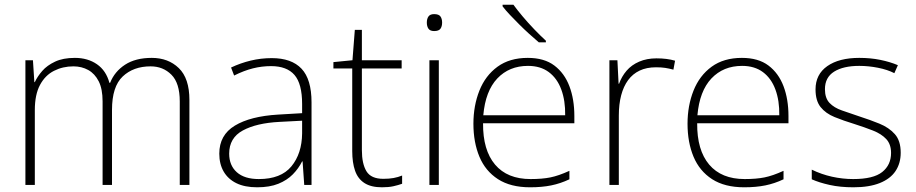

<svg xmlns="http://www.w3.org/2000/svg" viewBox="-20 -786 3894 816"><path d="M625 -540Q695 -540 740 -496.5Q785 -453 785 -361V0H744V-355Q744 -433 708.5 -468.5Q673 -504 620 -504Q547 -504 501.5 -461Q456 -418 456 -319V0H416V-355Q416 -408 399.5 -440.5Q383 -473 355 -488.5Q327 -504 292 -504Q247 -504 209.5 -485Q172 -466 150 -425Q128 -384 128 -318V0H88V-530H120L126 -437H128Q139 -461 159.5 -484.5Q180 -508 214 -524Q248 -540 298 -540Q353 -540 392 -513Q431 -486 445 -434H448Q467 -482 511.5 -511Q556 -540 625 -540Z M1135 -539Q1219 -539 1261.5 -494Q1304 -449 1304 -351V0H1273L1266 -100H1264Q1249 -70 1224.5 -45Q1200 -20 1163 -5Q1126 10 1073 10Q1020 10 984.5 -7.5Q949 -25 930.5 -57Q912 -89 912 -133Q912 -212 978 -252Q1044 -292 1162 -299L1264 -305V-344Q1264 -430 1231.5 -467.5Q1199 -505 1132 -505Q1093 -505 1055 -495.5Q1017 -486 975 -465L962 -499Q1002 -518 1045.5 -528.5Q1089 -539 1135 -539ZM1168 -268Q1070 -263 1012 -231.5Q954 -200 954 -133Q954 -83 986.5 -54Q1019 -25 1080 -25Q1174 -25 1218.5 -79Q1263 -133 1264 -219V-273Z M1609 -26Q1634 -26 1653 -29.5Q1672 -33 1689 -40V-5Q1672 1 1652 5.5Q1632 10 1603 10Q1557 10 1529 -8Q1501 -26 1489 -60.5Q1477 -95 1477 -144V-495H1397V-522L1478 -530L1488 -659H1518V-530H1687V-495H1518V-148Q1518 -90 1537.5 -58Q1557 -26 1609 -26Z M1845 -530V0H1805V-530ZM1825 -726Q1845 -726 1852 -716Q1859 -706 1859 -690Q1859 -674 1852 -664Q1845 -654 1825 -654Q1808 -654 1801 -664Q1794 -674 1794 -690Q1794 -706 1801 -716Q1808 -726 1825 -726Z M2223 -540Q2293 -540 2336 -507.5Q2379 -475 2400 -419.5Q2421 -364 2421 -293V-262H2033Q2032 -148 2084 -86.5Q2136 -25 2235 -25Q2284 -25 2319 -32Q2354 -39 2400 -60V-24Q2362 -6 2322.5 2Q2283 10 2233 10Q2150 10 2096.5 -24.5Q2043 -59 2017.5 -120Q1992 -181 1992 -260Q1992 -337 2017.5 -401Q2043 -465 2094.5 -502.5Q2146 -540 2223 -540ZM2224 -506Q2144 -506 2093.5 -452.5Q2043 -399 2034 -296H2382Q2383 -358 2365.5 -405.5Q2348 -453 2312.5 -479.5Q2277 -506 2224 -506ZM2162 -766Q2177 -745 2201 -716.5Q2225 -688 2251.5 -660.5Q2278 -633 2300 -613V-606H2270Q2250 -623 2228.5 -642.5Q2207 -662 2186.5 -682.5Q2166 -703 2147.5 -722.5Q2129 -742 2116 -759V-766Z M2770 -538Q2793 -538 2812.5 -535.5Q2832 -533 2849 -528L2842 -490Q2823 -495 2807 -497.5Q2791 -500 2768 -500Q2728 -500 2698.5 -486Q2669 -472 2649.5 -445.5Q2630 -419 2620 -381Q2610 -343 2610 -295V0H2570V-530H2604L2609 -430H2611Q2622 -461 2643 -485.5Q2664 -510 2696.5 -524Q2729 -538 2770 -538Z M3133 -540Q3203 -540 3246 -507.5Q3289 -475 3310 -419.5Q3331 -364 3331 -293V-262H2943Q2942 -148 2994 -86.5Q3046 -25 3145 -25Q3194 -25 3229 -32Q3264 -39 3310 -60V-24Q3272 -6 3232.5 2Q3193 10 3143 10Q3060 10 3006.5 -24.5Q2953 -59 2927.5 -120Q2902 -181 2902 -260Q2902 -337 2927.5 -401Q2953 -465 3004.5 -502.5Q3056 -540 3133 -540ZM3134 -506Q3054 -506 3003.5 -452.5Q2953 -399 2944 -296H3292Q3293 -358 3275.5 -405.5Q3258 -453 3222.5 -479.5Q3187 -506 3134 -506Z M3808 -137Q3808 -92 3786 -59Q3764 -26 3719 -8Q3674 10 3607 10Q3551 10 3506 0Q3461 -10 3430 -24V-65Q3471 -45 3516 -35Q3561 -25 3606 -25Q3692 -25 3729.5 -55Q3767 -85 3767 -136Q3767 -173 3746.5 -195Q3726 -217 3690.5 -231Q3655 -245 3611 -259Q3565 -273 3527 -288.5Q3489 -304 3467.5 -331Q3446 -358 3446 -406Q3446 -470 3496 -505Q3546 -540 3632 -540Q3680 -540 3721.5 -531.5Q3763 -523 3796 -509L3781 -475Q3752 -490 3711.5 -498Q3671 -506 3632 -506Q3564 -506 3525 -481.5Q3486 -457 3486 -407Q3486 -369 3505.5 -348.5Q3525 -328 3558.5 -316.5Q3592 -305 3633 -291Q3677 -277 3717.5 -260.5Q3758 -244 3783 -216Q3808 -188 3808 -137Z"/></svg>

Font: Noto Sans Hebrew Thin ExtraLight
Style: Regular
Weight: 250
Version: Version 3.001